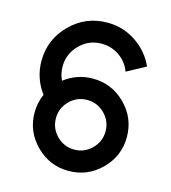

<svg xmlns="http://www.w3.org/2000/svg" viewBox="-98 -711 714 800"><g transform="rotate(15 258.5 -310.5)"><path d="M270 -389Q352 -389 410.5 -330.5Q469 -272 469 -190Q469 -108 410.5 -49.5Q352 9 270 9Q188 9 129.5 -49.5Q71 -108 71 -190Q71 -233 88 -270Q43 -331 43 -405Q43 -498 109 -564Q175 -630 268 -630Q336 -630 391.5 -593Q447 -556 474 -496L393 -452Q379 -491 344.5 -515Q310 -539 268 -539Q212 -539 173 -499.5Q134 -460 134 -405Q134 -375 147 -347Q202 -389 270 -389ZM194.5 -114.5Q226 -83 270 -83Q314 -83 345.5 -114.5Q377 -146 377 -190Q377 -234 345.5 -265.5Q314 -297 270 -297Q226 -297 194.5 -265.5Q163 -234 163 -190Q163 -146 194.5 -114.5Z"/></g></svg>

Font: Gulax
Style: Regular
Weight: 400
Designer: Morgan Gilbert
Foundry: VTF
Version: Version 1.001;hotconv 1.0.109;makeotfexe 2.5.65596